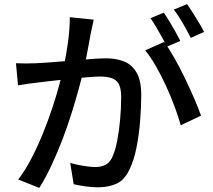

<svg xmlns="http://www.w3.org/2000/svg" viewBox="-20 -875 1040 938"><path d="M438 -779Q434 -764 430.5 -745Q427 -726 423 -710Q420 -690 414 -660.5Q408 -631 402.5 -599.5Q397 -568 390 -539Q380 -497 365 -442Q350 -387 330.5 -324.5Q311 -262 286.5 -197.5Q262 -133 233.5 -71.5Q205 -10 172 43L69 2Q104 -44 134 -102Q164 -160 189 -221.5Q214 -283 234 -343Q254 -403 268 -454.5Q282 -506 290 -543Q304 -607 312.5 -671Q321 -735 321 -791ZM782 -670Q805 -639 831.5 -592.5Q858 -546 883 -494Q908 -442 929 -393.5Q950 -345 962 -310L863 -263Q852 -303 833.5 -353Q815 -403 791.5 -454.5Q768 -506 741.5 -552Q715 -598 689 -629ZM58 -566Q83 -565 106 -565Q129 -565 155 -566Q178 -567 213.5 -569.5Q249 -572 289.5 -575.5Q330 -579 370 -582.5Q410 -586 444.5 -588Q479 -590 500 -590Q548 -590 586.5 -574.5Q625 -559 647.5 -520Q670 -481 670 -411Q670 -352 664.5 -283.5Q659 -215 646.5 -152.5Q634 -90 613 -48Q589 4 550 22Q511 40 459 40Q430 40 397.5 35.5Q365 31 340 25L323 -79Q344 -73 367 -68.5Q390 -64 411 -61.5Q432 -59 446 -59Q472 -59 493 -68.5Q514 -78 528 -106Q543 -138 552.5 -187Q562 -236 567 -292Q572 -348 572 -400Q572 -444 560 -465Q548 -486 525 -493.5Q502 -501 470 -501Q446 -501 404.5 -497.5Q363 -494 316.5 -489Q270 -484 229.5 -479.5Q189 -475 167 -472Q148 -470 118.5 -466Q89 -462 68 -458ZM780 -813Q793 -795 808 -770Q823 -745 837 -720Q851 -695 861 -675L795 -647Q786 -667 772 -692Q758 -717 743.5 -742Q729 -767 715 -786ZM894 -855Q907 -836 923 -811Q939 -786 953.5 -761.5Q968 -737 977 -719L912 -690Q896 -722 873.5 -761Q851 -800 829 -828Z"/></svg>

Font: Noto Sans KR Medium
Style: Regular
Weight: 500
Designer: Ryoko NISHIZUKA  (kana, bopomofo & ideographs); Paul D. Hunt (Latin, Greek & Cyrillic); Sandoll Communications , Soo-you
Foundry: Adobe
Version: Version 2.004-H2;hotconv 1.0.118;makeotfexe 2.5.65603